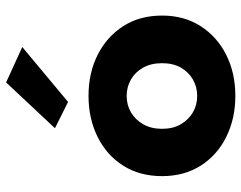

<svg xmlns="http://www.w3.org/2000/svg" viewBox="-101 -680 791 629"><g transform="rotate(-90 294.5 -365.5)"><path d="M32 -230Q32 -158 66 -104Q100 -50 160 -20Q220 10 295 10Q370 10 429.5 -20Q489 -50 523.5 -104Q558 -158 558 -230Q558 -303 523.5 -357Q489 -411 429.5 -441Q370 -471 295 -471Q220 -471 160 -441Q100 -411 66 -357Q32 -303 32 -230ZM187 -230Q187 -266 202 -292Q217 -318 241 -332Q265 -346 295 -346Q324 -346 348.5 -332Q373 -318 387.5 -292Q402 -266 402 -230Q402 -194 387.5 -168.5Q373 -143 348.5 -129Q324 -115 295 -115Q265 -115 241 -129Q217 -143 202 -168.5Q187 -194 187 -230ZM455 -688 339 -741 189 -581 275 -538Z"/></g></svg>

Font: Glinicke Jost Bold
Style: Bold
Weight: 700
Version: Version 3.710